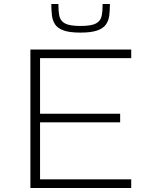

<svg xmlns="http://www.w3.org/2000/svg" viewBox="-20 -934 740 954"><path d="M131 0V-688H632V-645H179V-369H577V-326H179V-43H632V0ZM380 -772Q326 -772 296.5 -782.5Q267 -793 254 -812.5Q241 -832 238 -857.5Q235 -883 235 -914H270Q270 -879 275 -854.5Q280 -830 303 -817.5Q326 -805 380 -805Q434 -805 457 -817.5Q480 -830 485 -854.5Q490 -879 490 -914H526Q526 -883 523 -857.5Q520 -832 506.5 -812.5Q493 -793 463 -782.5Q433 -772 380 -772Z"/></svg>

Font: Saira Expanded ExtraLight
Style: Regular
Weight: 250
Width: 7
Designer: Hector Gatti with collaboration of the Omnibus-Type team
Foundry: Omnibus-Type
Version: Version 1.101